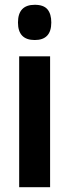

<svg xmlns="http://www.w3.org/2000/svg" viewBox="-20 -874 290 801"><path d="M125 -854Q162 -854 178 -835Q194 -816 194 -780Q194 -707 125 -707Q55 -707 55 -780Q55 -854 125 -854ZM189 -639V-93H60V-639Z"/></svg>

Font: Noto Sans Kannada UI ExtraCondensed
Style: Bold
Weight: 700
Width: 2
Designer: Jelle Bosma - Monotype Design Team
Foundry: Monotype Imaging Inc.
Version: Version 2.005; ttfautohint (v1.8.4.7-5d5b)